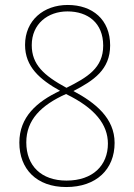

<svg xmlns="http://www.w3.org/2000/svg" viewBox="-20 -744 540 774"><path d="M247 10C368 10 442 -61 442 -168C442 -268 364 -330 276 -377C357 -419 424 -463 424 -561C424 -665 353 -724 253 -724C156 -724 81 -662 81 -563C81 -475 140 -424 222 -378C128 -334 58 -272 58 -169C58 -63 127 10 247 10ZM248 -390C156 -440 108 -484 108 -562C108 -648 173 -698 252 -698C335 -698 396 -651 396 -560C396 -470 332 -432 248 -390ZM248 -16C146 -16 86 -76 86 -170C86 -261 146 -320 246 -365C364 -308 415 -241 415 -165C415 -78 355 -16 248 -16Z"/></svg>

Font: Noto Sans Devanagari SemiCondensed Thin
Style: Regular
Weight: 100
Width: 4
Designer: Jelle Bosma - Monotype Design Team
Foundry: Monotype Imaging Inc.
Version: Version 2.004